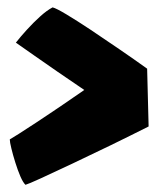

<svg xmlns="http://www.w3.org/2000/svg" viewBox="-20 -593 435 520"><path d="M23 -477.5Q35.5 -493.5 52.8 -512.5Q70 -531.5 88.5 -548.2Q107 -565 122.5 -573Q132.5 -570.5 160 -554Q187.5 -537.5 224.8 -512.8Q262 -488 302.5 -460.2Q343 -432.5 378.5 -407L382.5 -250.5Q334 -226 279 -199.2Q224 -172.5 174.2 -149Q124.5 -125.5 90.5 -110Q56.5 -94.5 49 -92.5Q42.5 -98.5 35.2 -115.2Q28 -132 21.5 -152.8Q15 -173.5 10.8 -191Q6.5 -208.5 6.5 -215.5Q10.5 -217.5 30.5 -230.2Q50.5 -243 79.8 -262.2Q109 -281.5 142 -303.8Q175 -326 205.2 -347.2Q235.5 -368.5 257 -384L240.5 -327.5Q226 -337.5 197.8 -356.5Q169.5 -375.5 136.2 -398.5Q103 -421.5 72.5 -442.8Q42 -464 23 -477.5Z"/></svg>

Font: Grandstander Thin ExtraBold
Style: Regular
Weight: 800
Version: Version 1.200